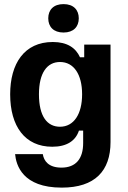

<svg xmlns="http://www.w3.org/2000/svg" viewBox="-20 -712 607 912"><path d="M281.7 -557.5C329.2 -557.5 354.2 -585 354.2 -625C354.2 -665 329.2 -692.5 281.7 -692.5C234.2 -692.5 209.2 -665 209.2 -625C209.2 -585 234.2 -557.5 281.7 -557.5ZM273.3 179.2C430.8 179.2 505 100 505 -37.5V-500H380V-440H360C340 -484.2 300 -512.5 230.8 -512.5C95 -512.5 28.3 -409.2 28.3 -264.2C28.3 -112.5 98.3 -15 228.3 -15C297.5 -15 339.2 -43.3 355 -91.7H375V-32.5C375 41.7 340.8 84.2 271.7 84.2C210.8 84.2 188.3 52.5 183.3 20H51.7C56.7 72.5 86.7 179.2 273.3 179.2ZM265 -110C204.2 -110 165 -159.2 165 -264.2C165 -366.7 204.2 -417.5 265 -417.5C330.8 -417.5 370 -358.3 370 -264.2C370 -170 330.8 -110 265 -110Z"/></svg>

Font: Familjen Grotesk GF
Style: Bold
Weight: 700
Designer: Anders Wikstroem, Jonas Baeckman, Matilda Gysing, Kristian Moeller
Foundry: Familjen STHLM AB
Version: Version 2.000; Beta; Release 4; Build 6